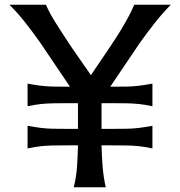

<svg xmlns="http://www.w3.org/2000/svg" viewBox="-20 -795 765 815"><path d="M97 -261Q130 -255 154.5 -252Q179 -249 205.5 -248.5Q232 -248 269 -248H311V-357H269Q232 -357 205.5 -356.5Q179 -356 154.5 -353.5Q130 -351 97 -344V-440Q130 -434 154.5 -431Q179 -428 205.5 -427.5Q232 -427 269 -427H277L148 -618Q118 -660 87.5 -699Q57 -738 20 -775H175Q189 -742 214.5 -701Q240 -660 286 -591L366 -476L443 -590Q476 -639 495.5 -671.5Q515 -704 527.5 -728Q540 -752 550 -775H705Q668 -737 636.5 -697Q605 -657 575 -615L448 -427H455Q493 -427 519 -427.5Q545 -428 569.5 -431Q594 -434 627 -440V-344Q594 -351 569.5 -353.5Q545 -356 519 -356.5Q493 -357 455 -357H411V-248H455Q493 -248 519 -248.5Q545 -249 569.5 -252Q594 -255 627 -261V-165Q594 -172 569.5 -174.5Q545 -177 519 -177.5Q493 -178 455 -178H411Q412 -133 415.5 -88.5Q419 -44 429 0H293Q304 -44 307 -88.5Q310 -133 311 -178H269Q232 -178 205.5 -177.5Q179 -177 154.5 -174.5Q130 -172 97 -165Z"/></svg>

Font: Faculty Glyphic
Style: Regular
Weight: 400
Designer: Koto Studio, Dylan Young
Foundry: Koto Studio
Version: Version 1.004; ttfautohint (v1.8.4.7-5d5b)